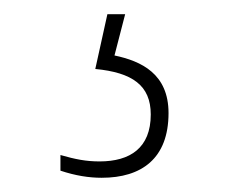

<svg xmlns="http://www.w3.org/2000/svg" viewBox="-20 -29 343 270"><path d="M123 221C179 221 217 194 217 130C217 75 179 57 141 49L156 -9H131L114 68C166 73 192 91 192 132C192 179 163 198 120 198C101 198 86 195 65 189V211C86 218 105 221 123 221Z"/></svg>

Font: Noto Serif Myanmar SemiCondensed Thin
Style: Regular
Weight: 100
Width: 4
Designer: Ben Mitchell and the Monotype Design Team
Foundry: Monotype Imaging Inc.
Version: Version 2.106